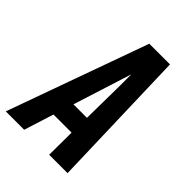

<svg xmlns="http://www.w3.org/2000/svg" viewBox="-233 -840 945 945"><g transform="rotate(45 239.5 -367.5)"><path d="M-21 0 243 -735H387L409 0H281L282 -155H156L107 0ZM190 -260H284L287 -490Q287 -509 287 -528Q287 -547 287 -566Q281 -547 275 -528Q269 -509 263 -490Z"/></g></svg>

Font: Iosevka Extrabold Oblique
Style: Regular
Weight: 800
Italic angle: -9°
Monospace: yes
Designer: Belleve Invis
Foundry: Belleve Invis
Version: Version 32.5.0; ttfautohint (v1.8.4)